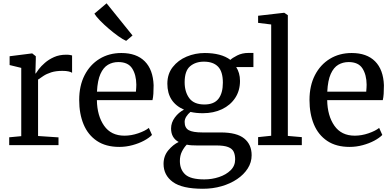

<svg xmlns="http://www.w3.org/2000/svg" viewBox="-20 -898 2427 1188"><path d="M37 0V-48.5L111.5 -55.5V-478L39.5 -495.5V-550L177.5 -567.5H179.5L201.5 -550V-532L199 -443.5H201.5Q206 -451.5 220 -470Q234 -488.5 257.8 -509.2Q281.5 -530 314.5 -544.8Q347.5 -559.5 389.5 -559.5Q403.5 -559.5 412 -558Q420.5 -556.5 426 -555V-447.5Q420.5 -452 405.2 -455.8Q390 -459.5 366 -459.5Q325 -459.5 296.5 -450.2Q268 -441 248.8 -428.2Q229.5 -415.5 215.5 -405.5V-56.5L342 -48V0Z M718.5 11Q635 11 579.8 -26Q524.5 -63 497.2 -128.5Q470 -194 470 -279.5Q470 -367.5 503.5 -432.8Q537 -498 596 -534Q655 -570 731 -570Q824.5 -570 875.8 -518.5Q927 -467 930.5 -370.5Q930.5 -340.5 929 -318Q927.5 -295.5 923.5 -278.5H579.5Q581 -182 624 -120.2Q667 -58.5 750 -58.5Q792 -58.5 835 -73.2Q878 -88 901 -106.5L920.5 -63Q902.5 -44.5 870.8 -27.5Q839 -10.5 799.2 0.2Q759.5 11 718.5 11ZM580 -331H821Q822 -341.5 822.8 -355Q823.5 -368.5 823.5 -374Q823 -435 797.8 -474.5Q772.5 -514 712.5 -514Q676.5 -514 648 -497.2Q619.5 -480.5 601.5 -440.5Q583.5 -400.5 580 -331ZM760 -645.5Q741 -653.5 712.5 -673.8Q684 -694 653.8 -719.8Q623.5 -745.5 599 -770.8Q574.5 -796 564 -813.5L639.5 -877.5L800 -678.5L761 -645.5Z M1235 270Q1107 270 1049.5 228Q992 186 992 116Q992 67.5 1021.2 32.2Q1050.5 -3 1085.5 -19.5Q1038.5 -45 1038.5 -103Q1038.5 -139.5 1062 -171.2Q1085.5 -203 1118.5 -219.5Q1015.5 -264.5 1015.5 -380Q1015.5 -440.5 1048.8 -483Q1082 -525.5 1135 -547.8Q1188 -570 1247 -570Q1296.5 -570 1336.8 -559.5Q1377 -549 1405.5 -527.5Q1416.5 -539 1447.5 -554.8Q1478.5 -570.5 1517.5 -570.5H1548V-483H1441.5Q1452.5 -466 1458.8 -444.5Q1465 -423 1465 -397.5Q1465 -337 1435.2 -292Q1405.5 -247 1353.5 -222.2Q1301.5 -197.5 1235 -197.5Q1193.5 -197.5 1158.5 -205.5Q1143 -193 1132.8 -176.8Q1122.5 -160.5 1122.5 -143.5Q1122.5 -107 1147.5 -92.8Q1172.5 -78.5 1232.5 -78.5H1346.5Q1445 -78.5 1491 -41.2Q1537 -4 1537 62.5Q1537 106.5 1513 144.2Q1489 182 1447.2 210.2Q1405.5 238.5 1351 254.2Q1296.5 270 1235 270ZM1245 -251.5Q1304.5 -251.5 1331.8 -286.8Q1359 -322 1359 -386.5Q1359 -455 1329 -485.8Q1299 -516.5 1241.5 -516.5Q1190 -516.5 1156.2 -488Q1122.5 -459.5 1122.5 -389Q1122.5 -329.5 1151.2 -290.5Q1180 -251.5 1245 -251.5ZM1244 212Q1291.5 212 1335.2 197.5Q1379 183 1407 155.5Q1435 128 1435 88.5Q1435 60.5 1426 41.2Q1417 22 1391.8 12Q1366.5 2 1318 2H1198Q1180.5 2 1164.8 1Q1149 0 1135.5 -3Q1118 15 1105.5 40.2Q1093 65.5 1093 98Q1093 151 1126.2 181.5Q1159.5 212 1244 212Z M1658 -58V-746.5L1577 -756.5V-800.5L1738 -819H1739L1761 -804V-57L1847.5 -49.5V0H1577V-49.5Z M2143.5 11Q2060 11 2004.8 -26Q1949.5 -63 1922.2 -128.5Q1895 -194 1895 -279.5Q1895 -367.5 1928.5 -432.8Q1962 -498 2021 -534Q2080 -570 2156 -570Q2249.5 -570 2300.8 -518.5Q2352 -467 2355.5 -370.5Q2355.5 -340.5 2354 -318Q2352.5 -295.5 2348.5 -278.5H2004.5Q2006 -182 2049 -120.2Q2092 -58.5 2175 -58.5Q2217 -58.5 2260 -73.2Q2303 -88 2326 -106.5L2345.5 -63Q2327.5 -44.5 2295.8 -27.5Q2264 -10.5 2224.2 0.2Q2184.5 11 2143.5 11ZM2005 -331H2246Q2247 -341.5 2247.8 -355Q2248.5 -368.5 2248.5 -374Q2248 -435 2222.8 -474.5Q2197.5 -514 2137.5 -514Q2101.5 -514 2073 -497.2Q2044.5 -480.5 2026.5 -440.5Q2008.5 -400.5 2005 -331Z"/></svg>

Font: Merriweather
Style: Regular
Weight: 400
Designer: Eben Sorkin
Foundry: Eben Sorkin
Version: Version 2.100; ttfautohint (v1.7.19-72a1) -l 8 -r 50 -G 200 